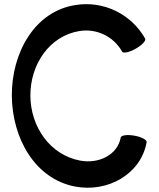

<svg xmlns="http://www.w3.org/2000/svg" viewBox="-20 -854 755 910"><path d="M668 -671C602 -788 470 -852 337 -830C144 -800 35 -604 36 -400C38 -199 145 -7 335 30C491 60 648 -29 675 -180C677 -191 651 -205 617 -211C583 -217 554 -213 552 -202C537 -119 447 -76 359 -93C217 -120 125 -253 124 -400C123 -548 214 -684 357 -707C438 -720 519 -681 559 -609C564 -600 593 -606 623 -623C653 -640 673 -661 668 -671Z"/></svg>

Font: Nupuram
Style: Bold
Weight: 700
Designer: Santhosh Thottingal (santhosh.thottingal@gmail.com)
Foundry: SMC
Version: Version 1.000